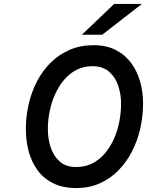

<svg xmlns="http://www.w3.org/2000/svg" viewBox="-20 -941 745 973"><path d="M367 12Q297.5 12 248.5 -12.8Q199.5 -37.5 169.2 -79.8Q139 -122 125 -175.5Q111 -229 111 -286.5Q111 -350 125 -411.8Q139 -473.5 167 -527.8Q195 -582 236.5 -623.2Q278 -664.5 332.5 -688.2Q387 -712 454 -712Q520 -712 567.5 -687.2Q615 -662.5 645.5 -620.5Q676 -578.5 690.5 -526Q705 -473.5 705 -417.5Q705 -352 690.8 -289.2Q676.5 -226.5 648.2 -172.2Q620 -118 579 -76.5Q538 -35 484.8 -11.5Q431.5 12 367 12ZM366.5 -94.5Q410 -94.5 445.8 -112Q481.5 -129.5 509 -160.8Q536.5 -192 555.5 -233.2Q574.5 -274.5 584 -321.5Q593.5 -368.5 593.5 -417.5Q593.5 -463 579.2 -506.2Q565 -549.5 533 -577.5Q501 -605.5 448.5 -605.5Q404 -605.5 368.2 -587.2Q332.5 -569 305.2 -537Q278 -505 259.5 -464Q241 -423 231.8 -377.5Q222.5 -332 222.5 -286.5Q222.5 -238.5 236.8 -194.5Q251 -150.5 282.5 -122.5Q314 -94.5 366.5 -94.5ZM395 -765 558.5 -921H699L498 -765Z"/></svg>

Font: Overpass SemiBold
Style: Italic
Weight: 600
Italic angle: -10°
Designer: Delve Withrington, Dave Bailey, Thomas Jockin
Foundry: Delve Fonts LLC
Version: Version 4.000